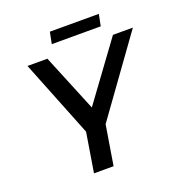

<svg xmlns="http://www.w3.org/2000/svg" viewBox="-147 -963 1018 1087"><g transform="rotate(-20 361.5 -419.5)"><path d="M272.5 -237 88 -700H208L350 -354.5L603 -700H723L391 -239L352 0H234ZM273.5 -839H568.5L554.5 -769H259.5Z"/></g></svg>

Font: Argentum Sans
Style: Italic
Weight: 400
Italic angle: -11.3099°
Designer: Julieta Ulanovsky, Owen Earl, Rasmus Andersson, Cristiano Sobral
Foundry: The Argentum Sans Project Authors
Version: Version 3.131; ttfautohint (v1.8.4.7-5d5b-dirty)